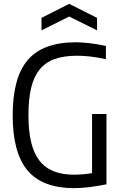

<svg xmlns="http://www.w3.org/2000/svg" viewBox="-20 -969 631 999"><path d="M363 10Q199 9 122.5 -83Q46 -175 46 -369Q46 -566 125 -657.5Q204 -749 374 -749Q406 -749 448 -744Q490 -739 531 -730V-661Q485 -671 449 -675Q413 -679 381 -679Q313 -679 265 -662Q217 -645 186.5 -607.5Q156 -570 142 -511.5Q128 -453 128 -369Q128 -288 142 -229.5Q156 -171 185 -133.5Q214 -96 259 -78Q304 -60 367 -60Q384 -60 408.5 -62Q433 -64 459 -68V-376H534V-10Q484 0 442.5 5Q401 10 363 10ZM196 -876 340 -949 485 -876V-811L340 -883L196 -811Z"/></svg>

Font: Encode Sans Condensed
Style: Regular
Weight: 400
Designer: Pablo Impallari, Andres Torresi
Foundry: Pablo Impallari, Andres Torresi
Version: Version 1.000; ttfautohint (v1.00) -l 8 -r 50 -G 200 -x 14 -